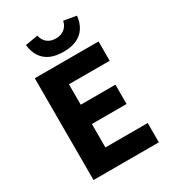

<svg xmlns="http://www.w3.org/2000/svg" viewBox="-203 -957 954 1065"><g transform="rotate(-30 274.0 -425.0)"><path d="M76.9 0V-651.8H485.3V-528.2H224.3V-397.3H446.5V-273.7H224.3V-123.6H495.3V0ZM290 -698.8Q240.4 -698.8 205.8 -714.5Q171.2 -730.2 151.4 -760.8Q131.5 -791.3 126.7 -835.6L207.1 -849.5Q213.7 -818.8 235.1 -801.5Q256.5 -784.1 290 -784.1Q323.5 -784.1 344.9 -801.5Q366.3 -818.8 372.9 -849.5L453.3 -835.6Q448.7 -791.3 428.7 -760.8Q408.8 -730.2 374.3 -714.5Q339.8 -698.8 290 -698.8Z"/></g></svg>

Font: Source Sans 3
Style: Regular
Weight: 200
Designer: Paul D. Hunt
Foundry: Adobe
Version: Version 3.046;hotconv 1.0.118;makeotfexe 2.5.65603